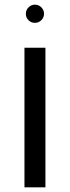

<svg xmlns="http://www.w3.org/2000/svg" viewBox="-20 -804 300 824"><path d="M85 0V-599H175V0ZM130 -706Q113 -706 102 -717.5Q91 -729 91 -745Q91 -761 102.5 -772.5Q114 -784 130 -784Q146 -784 157.5 -772.5Q169 -761 169 -745Q169 -729 157.5 -717.5Q146 -706 130 -706Z"/></svg>

Font: Libra Sans
Style: Regular
Weight: 400
Foundry: Context Ltd
Version: Version 1.002